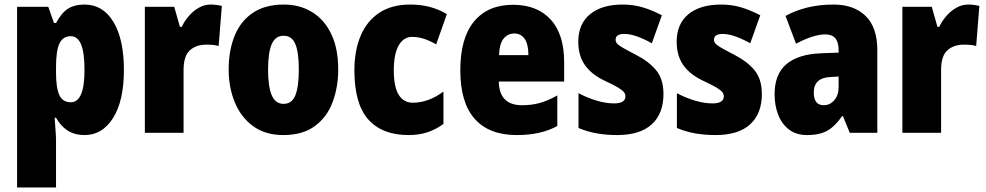

<svg xmlns="http://www.w3.org/2000/svg" viewBox="-20 -583 4329 843"><path d="M351 -563Q432 -563 478 -487Q524 -411 524 -276Q524 -140 476.5 -65Q429 10 352 10Q308 10 277.5 -9.5Q247 -29 226 -66H220Q222 -34 224 -9Q226 16 226 36V240H55V-553H192L217 -482H226Q251 -528 279.5 -545.5Q308 -563 351 -563ZM291 -424Q256 -424 241 -392Q226 -360 226 -290V-263Q226 -197 240.5 -165.5Q255 -134 291 -134Q351 -134 351 -275Q351 -352 336 -388Q321 -424 291 -424Z M905 -563Q929 -563 954 -557L940 -381Q930 -384 917.5 -385.5Q905 -387 886 -387Q841 -387 813.5 -362Q786 -337 786 -276V0H616V-553H745L770 -465H778Q789 -489 808 -511.5Q827 -534 852 -548.5Q877 -563 905 -563Z M1465 -278Q1465 -201 1440.5 -135Q1416 -69 1362.5 -29.5Q1309 10 1224 10Q1145 10 1091.5 -29Q1038 -68 1011 -133.5Q984 -199 984 -278Q984 -361 1010 -425.5Q1036 -490 1090 -526.5Q1144 -563 1226 -563Q1297 -563 1351 -529.5Q1405 -496 1435 -432.5Q1465 -369 1465 -278ZM1157 -277Q1157 -203 1173 -165Q1189 -127 1225 -127Q1262 -127 1277 -165Q1292 -203 1292 -278Q1292 -352 1277 -389Q1262 -426 1225 -426Q1189 -426 1173 -389Q1157 -352 1157 -277Z M1774 10Q1658 10 1597 -58.5Q1536 -127 1536 -274Q1536 -361 1563.5 -426Q1591 -491 1645.5 -527Q1700 -563 1781 -563Q1828 -563 1867.5 -552.5Q1907 -542 1942 -521L1895 -388Q1868 -404 1842 -412.5Q1816 -421 1789 -421Q1752 -421 1730.5 -383.5Q1709 -346 1709 -274Q1709 -202 1730.5 -167Q1752 -132 1792 -132Q1861 -132 1927 -181V-39Q1895 -15 1857.5 -2.5Q1820 10 1774 10Z M2233 -562Q2338 -562 2397.5 -497.5Q2457 -433 2457 -310V-225H2170Q2172 -121 2272 -121Q2315 -121 2350.5 -131Q2386 -141 2427 -164V-30Q2356 10 2249 10Q2127 10 2064 -61.5Q2001 -133 2001 -274Q2001 -416 2061.5 -489Q2122 -562 2233 -562ZM2238 -436Q2210 -436 2191.5 -414Q2173 -392 2171 -341H2300Q2300 -389 2283.5 -412.5Q2267 -436 2238 -436Z M2893 -170Q2893 -84 2841.5 -37Q2790 10 2690 10Q2644 10 2602.5 3Q2561 -4 2520 -21V-174Q2557 -154 2598.5 -141.5Q2640 -129 2676 -129Q2726 -129 2726 -160Q2726 -170 2719.5 -178.5Q2713 -187 2693 -199Q2673 -211 2632 -230Q2576 -257 2547.5 -298Q2519 -339 2519 -400Q2519 -478 2570.5 -520.5Q2622 -563 2714 -563Q2760 -563 2801 -551Q2842 -539 2886 -516L2842 -393Q2812 -410 2780 -422Q2748 -434 2721 -434Q2683 -434 2683 -409Q2683 -399 2689 -392Q2695 -385 2713.5 -374Q2732 -363 2771 -343Q2828 -314 2860.5 -275Q2893 -236 2893 -170Z M3325 -170Q3325 -84 3273.5 -37Q3222 10 3122 10Q3076 10 3034.5 3Q2993 -4 2952 -21V-174Q2989 -154 3030.5 -141.5Q3072 -129 3108 -129Q3158 -129 3158 -160Q3158 -170 3151.5 -178.5Q3145 -187 3125 -199Q3105 -211 3064 -230Q3008 -257 2979.5 -298Q2951 -339 2951 -400Q2951 -478 3002.5 -520.5Q3054 -563 3146 -563Q3192 -563 3233 -551Q3274 -539 3318 -516L3274 -393Q3244 -410 3212 -422Q3180 -434 3153 -434Q3115 -434 3115 -409Q3115 -399 3121 -392Q3127 -385 3145.5 -374Q3164 -363 3203 -343Q3260 -314 3292.5 -275Q3325 -236 3325 -170Z M3640 -563Q3729 -563 3780.5 -513Q3832 -463 3832 -363V0H3711L3681 -73H3677Q3648 -30 3614 -10Q3580 10 3523 10Q3476 10 3444.5 -14Q3413 -38 3397 -78.5Q3381 -119 3381 -169Q3381 -258 3433 -301.5Q3485 -345 3584 -349L3662 -352V-364Q3662 -432 3604 -432Q3552 -432 3475 -391L3429 -513Q3472 -537 3525 -550Q3578 -563 3640 -563ZM3628 -245Q3553 -242 3553 -177Q3553 -121 3597 -121Q3624 -121 3643 -143Q3662 -165 3662 -200V-247Z M4231 -563Q4255 -563 4280 -557L4266 -381Q4256 -384 4243.5 -385.5Q4231 -387 4212 -387Q4167 -387 4139.5 -362Q4112 -337 4112 -276V0H3942V-553H4071L4096 -465H4104Q4115 -489 4134 -511.5Q4153 -534 4178 -548.5Q4203 -563 4231 -563Z"/></svg>

Font: Noto Sans Lao UI Cond Blk
Style: Regular
Weight: 900
Width: 3
Designer: Monotype Design Team
Foundry: Monotype Imaging Inc.
Version: Version 2.000; ttfautohint (v1.8.4.7-5d5b)